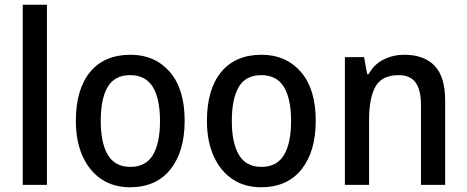

<svg xmlns="http://www.w3.org/2000/svg" viewBox="-20 -780 1970 810"><path d="M178 0H76V-760H178Z M759 -270Q759 -141 699 -65.5Q639 10 528 10Q459 10 408 -24Q357 -58 328.5 -121Q300 -184 300 -270Q300 -403 360 -476Q420 -549 531 -549Q633 -549 696 -477Q759 -405 759 -270ZM405 -270Q405 -177 435 -126.5Q465 -76 530 -76Q595 -76 625 -126Q655 -176 655 -270Q655 -364 624.5 -413.5Q594 -463 529 -463Q464 -463 434.5 -413.5Q405 -364 405 -270Z M1312 -270Q1312 -141 1252 -65.5Q1192 10 1081 10Q1012 10 961 -24Q910 -58 881.5 -121Q853 -184 853 -270Q853 -403 913 -476Q973 -549 1084 -549Q1186 -549 1249 -477Q1312 -405 1312 -270ZM958 -270Q958 -177 988 -126.5Q1018 -76 1083 -76Q1148 -76 1178 -126Q1208 -176 1208 -270Q1208 -364 1177.5 -413.5Q1147 -463 1082 -463Q1017 -463 987.5 -413.5Q958 -364 958 -270Z M1685 -549Q1769 -549 1813.5 -502.5Q1858 -456 1858 -356V0H1756V-338Q1756 -400 1733.5 -431.5Q1711 -463 1662 -463Q1592 -463 1564.5 -415.5Q1537 -368 1537 -273V0H1435V-539H1516L1529 -467H1535Q1558 -509 1598.5 -529Q1639 -549 1685 -549Z"/></svg>

Font: Noto Sans Kannada SemiCondensed Medium
Style: Regular
Weight: 500
Width: 4
Designer: Jelle Bosma - Monotype Design Team
Foundry: Monotype Imaging Inc.
Version: Version 2.005; ttfautohint (v1.8.4.7-5d5b)